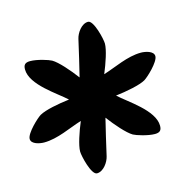

<svg xmlns="http://www.w3.org/2000/svg" viewBox="-158 -1693 1159 1134"><g transform="rotate(-15 422.0 -1126.0)"><path d="M430.2 -991.2C470.2 -937.5 525.9 -873.5 560.5 -853.5C577.6 -843.8 645 -822.3 688 -822.3C719.2 -822.3 729.5 -835 729.5 -862.3C729.5 -957.5 580.1 -1048.8 524.4 -1101.1C591.3 -1108.9 674.3 -1125 709 -1145C730.5 -1157.7 809.1 -1230.5 809.1 -1266.1C809.1 -1298.3 757.3 -1308.1 731.4 -1308.1C647.9 -1308.1 563.5 -1263.7 489.7 -1241.2C515.1 -1301.8 540.5 -1376.5 540.5 -1415C540.5 -1441.9 511.7 -1564.9 477.1 -1564.9C436.5 -1564.9 403.8 -1515.6 396.5 -1482.4C379.9 -1407.2 359.9 -1324.7 344.2 -1260.3C304.2 -1314 248.5 -1377.9 213.9 -1397.9C196.8 -1407.7 129.4 -1429.2 86.4 -1429.2C55.2 -1429.2 44.9 -1416.5 44.9 -1389.2C44.9 -1293.9 194.3 -1202.6 250 -1150.4C183.1 -1142.6 100.1 -1126.5 65.4 -1106.4C43.9 -1093.8 -34.7 -1021 -34.7 -985.4C-34.7 -953.1 17.1 -943.4 43 -943.4C126.5 -943.4 210.9 -987.8 284.7 -1010.3C259.3 -949.7 233.9 -875 233.9 -836.4C233.9 -809.6 262.7 -686.5 297.4 -686.5C337.9 -686.5 370.6 -735.8 377.9 -769C394.5 -844.2 414.6 -926.8 430.2 -991.2Z"/></g></svg>

Font: Bodega Script
Style: Medium
Weight: 500
Italic angle: 39.7°
Version: Version 001.000